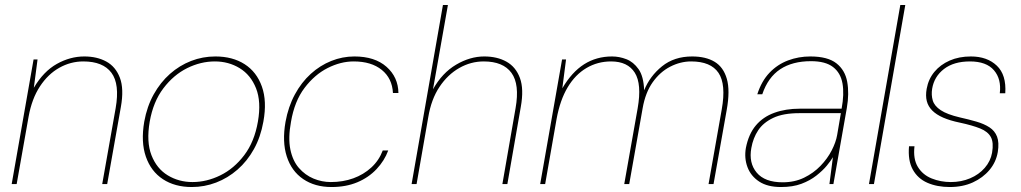

<svg xmlns="http://www.w3.org/2000/svg" viewBox="-20 -740 4105 772"><path d="M27 0 115 -501H131L116 -387Q155 -453 208.5 -483Q262 -513 319 -513Q370 -513 407.5 -492.5Q445 -472 462 -427.5Q479 -383 466 -310L411 0H391L445 -305Q462 -402 428 -447.5Q394 -493 315 -493Q264 -493 218.5 -467.5Q173 -442 140.5 -392.5Q108 -343 95 -271L47 0Z M751 12Q683 12 635 -19.5Q587 -51 566.5 -110Q546 -169 560 -251Q571 -312 598 -360.5Q625 -409 663.5 -443Q702 -477 748.5 -495Q795 -513 846 -513Q915 -513 963.5 -482Q1012 -451 1033 -392Q1054 -333 1039 -251Q1028 -189 1001 -140.5Q974 -92 935 -58Q896 -24 849 -6Q802 12 751 12ZM754 -8Q811 -8 866 -35Q921 -62 962 -116Q1003 -170 1017 -251Q1031 -331 1009.5 -385Q988 -439 943.5 -466Q899 -493 844 -493Q787 -493 732.5 -466Q678 -439 637 -385Q596 -331 582 -251Q568 -170 589 -116Q610 -62 654.5 -35Q699 -8 754 -8Z M1313 12Q1246 12 1199 -20Q1152 -52 1133 -111Q1114 -170 1128 -250Q1139 -311 1165.5 -360Q1192 -409 1229.5 -443Q1267 -477 1312 -495Q1357 -513 1405 -513Q1487 -513 1534 -471.5Q1581 -430 1582 -366H1560Q1557 -425 1515 -459Q1473 -493 1402 -493Q1350 -493 1297.5 -466.5Q1245 -440 1204.5 -386.5Q1164 -333 1150 -250Q1138 -185 1147.5 -139Q1157 -93 1182 -64.5Q1207 -36 1240.5 -22Q1274 -8 1310 -8Q1359 -8 1400.5 -23Q1442 -38 1473 -66.5Q1504 -95 1519 -135H1541Q1526 -94 1494 -60Q1462 -26 1416.5 -7Q1371 12 1313 12Z M1635 0 1761 -720H1781L1721 -381Q1758 -447 1814 -480Q1870 -513 1927 -513Q1979 -513 2016.5 -492Q2054 -471 2070.5 -426.5Q2087 -382 2074 -310L2020 0H2000L2053 -305Q2070 -401 2036.5 -447Q2003 -493 1925 -493Q1873 -493 1826.5 -466.5Q1780 -440 1747 -390.5Q1714 -341 1702 -269L1655 0Z M2152 0 2240 -501H2256L2241 -385Q2279 -450 2328.5 -481.5Q2378 -513 2441 -513Q2470 -513 2498.5 -502Q2527 -491 2547.5 -462Q2568 -433 2570 -377Q2593 -434 2642 -473.5Q2691 -513 2763 -513Q2818 -513 2853.5 -491.5Q2889 -470 2902.5 -423Q2916 -376 2902 -298L2849 0H2829L2882 -300Q2900 -401 2869 -447Q2838 -493 2759 -493Q2716 -493 2675 -472Q2634 -451 2604.5 -409.5Q2575 -368 2564 -305L2510 0H2490L2544 -305Q2561 -402 2532.5 -447.5Q2504 -493 2437 -493Q2383 -493 2338 -466.5Q2293 -440 2262.5 -389Q2232 -338 2218 -262L2172 0Z M3120 12Q3066 12 3032.5 -10Q2999 -32 2985.5 -68Q2972 -104 2979 -145Q2990 -201 3019 -235.5Q3048 -270 3093.5 -286.5Q3139 -303 3196 -303H3364Q3375 -362 3367.5 -404.5Q3360 -447 3329.5 -470.5Q3299 -494 3241 -494Q3166 -494 3117 -461.5Q3068 -429 3045 -361H3025Q3042 -414 3074 -447.5Q3106 -481 3148.5 -497Q3191 -513 3238 -513Q3308 -513 3343 -485.5Q3378 -458 3386.5 -411Q3395 -364 3385 -306L3331 0H3315L3329 -108Q3321 -94 3304.5 -74Q3288 -54 3262.5 -34Q3237 -14 3202.5 -1Q3168 12 3120 12ZM3127 -7Q3175 -7 3213 -25.5Q3251 -44 3279 -73Q3307 -102 3324 -135Q3341 -168 3346 -197L3361 -285H3194Q3129 -285 3089 -266Q3049 -247 3028.5 -216Q3008 -185 3001 -145Q2990 -85 3022.5 -46Q3055 -7 3127 -7Z M3474 0 3600 -720H3620L3494 0Z M3799 12Q3748 12 3709 -5Q3670 -22 3650 -58.5Q3630 -95 3635 -152H3657Q3651 -101 3670.5 -69Q3690 -37 3726 -22.5Q3762 -8 3803 -8Q3845 -8 3880.5 -23Q3916 -38 3939.5 -65Q3963 -92 3969 -126Q3976 -167 3964 -189Q3952 -211 3921 -223.5Q3890 -236 3839 -247Q3800 -255 3772.5 -267Q3745 -279 3728.5 -295.5Q3712 -312 3706.5 -333.5Q3701 -355 3706 -383Q3713 -422 3737 -451Q3761 -480 3798.5 -496.5Q3836 -513 3884 -513Q3949 -513 3988 -476Q4027 -439 4022 -365H4000Q4007 -422 3976.5 -457.5Q3946 -493 3880 -493Q3815 -493 3775.5 -462.5Q3736 -432 3728 -383Q3724 -358 3730.5 -336Q3737 -314 3762.5 -297Q3788 -280 3839 -268Q3875 -260 3906 -251Q3937 -242 3958.5 -228Q3980 -214 3989 -190.5Q3998 -167 3992 -129Q3985 -88 3958.5 -56.5Q3932 -25 3891.5 -6.5Q3851 12 3799 12Z"/></svg>

Font: DM Sans 17pt Thin
Style: Italic
Weight: 250
Italic angle: -10°
Version: Version 4.004;gftools[0.9.30]